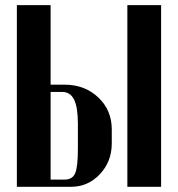

<svg xmlns="http://www.w3.org/2000/svg" viewBox="-20 -719 686 739"><path d="M174.8 -393.1H229Q306.2 -393.1 358.2 -344Q410.2 -294.9 410.2 -221.2V-167Q410.2 -97.2 364.5 -48.6Q318.8 0 252.9 0H44.9V-699.2H174.8ZM470.2 -699.2H600.1V0H470.2ZM279.8 -146V-242.2Q279.8 -306.2 265.1 -335.7Q250.5 -365.2 219.2 -365.2H174.8V-27.8H229Q258.8 -27.8 269.3 -52.2Q279.8 -76.7 279.8 -146Z"/></svg>

Font: Moniqa Black Heading
Style: Regular
Weight: 900
Designer: Rajesh Rajput
Foundry: Rajesh Rajput
Version: Version 1.000